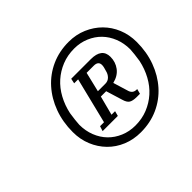

<svg xmlns="http://www.w3.org/2000/svg" viewBox="-104 -847 687 687"><g transform="rotate(-45 239.5 -504.0)"><path d="M173 -417H193L236 -591H216L220 -610H319Q375 -610 375 -566Q375 -540 360 -520Q345 -500 316 -493L334 -434Q340 -417 358 -417H361L356 -398H340Q320 -398 310.5 -404Q301 -410 296 -428L277 -490H250L231 -417H249L244 -398H167ZM264 -329Q298 -329 326.5 -340.5Q355 -352 377.5 -372Q400 -392 415.5 -420.5Q431 -449 438 -482Q440 -494 442 -511.5Q444 -529 444 -535Q444 -566 433.5 -592.5Q423 -619 404.5 -638Q386 -657 360 -668Q334 -679 304 -679Q270 -679 241.5 -667.5Q213 -656 190.5 -636Q168 -616 152.5 -587.5Q137 -559 130 -526Q128 -514 126 -496.5Q124 -479 124 -473Q124 -442 134.5 -415.5Q145 -389 163.5 -370Q182 -351 208 -340Q234 -329 264 -329ZM261 -298Q224 -298 192.5 -311Q161 -324 138 -347.5Q115 -371 102 -402.5Q89 -434 89 -471Q89 -522 105 -565.5Q121 -609 150 -641.5Q179 -674 219 -692Q259 -710 307 -710Q344 -710 375.5 -696.5Q407 -683 430 -660Q453 -637 466 -605.5Q479 -574 479 -537Q479 -486 463 -442.5Q447 -399 418 -366.5Q389 -334 349 -316Q309 -298 261 -298ZM256 -511H294Q307 -511 316 -520Q325 -529 328 -543Q330 -549 331.5 -555.5Q333 -562 333 -567Q333 -586 310 -586H274Z"/></g></svg>

Font: IBM Plex Serif Text
Style: Italic
Weight: 450
Italic angle: -14°
Designer: Mike Abbink, Paul van der Laan, Pieter van Rosmalen
Foundry: Bold Monday
Version: Version 3.001